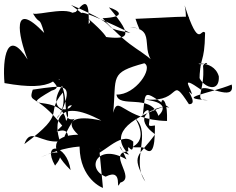

<svg xmlns="http://www.w3.org/2000/svg" viewBox="-155 -890 1154 938"><path d="M290 -165C303 -190 186 -152 285 -129C336 -118 432 -255 496 -198C497 -109 464 -209 472 -151C365 -144 513 -20 433 2C403 59 454 -74 361 -27C262 -66 321 -194 463 -111C409 -236 428 -138 475 -135C382 -230 461 -304 645 -369C458 -329 603 -234 603 -234C520 -119 483 -141 555 -3C482 -103 588 -236 506 -312C597 -156 410 -172 544 -170C581 -134 603 -142 602 -277C539 -266 605 -293 556 -384C642 -293 568 -398 542 -325C559 -449 536 -456 672 -364C591 -375 666 -472 661 -299C447 -303 423 -434 398 -339C415 -518 378 -534 550 -581C596 -559 507 -425 414 -428C425 -357 581 -437 619 -324C694 -399 542 -400 560 -404C738 -389 672 -528 768 -381C821 -379 738 -475 782 -429C782 -457 717 -529 827 -452C841 -487 996 -386 977 -477C870 -433 693 -410 860 -401C786 -396 848 -439 837 -569C854 -595 859 -575 856 -578C748 -568 887 -611 914 -517C920 -405 775 -497 825 -560C661 -624 698 -662 819 -482C821 -629 844 -567 847 -730C825 -757 819 -639 747 -864C767 -768 730 -736 769 -806C750 -812 705 -806 507 -798C534 -715 538 -759 482 -757C625 -746 505 -631 628 -555C530 -662 504 -628 346 -801C470 -807 424 -840 377 -854C504 -704 476 -692 326 -714C401 -664 383 -721 192 -866C480 -744 302 -764 482 -729C257 -838 198 -850 275 -798C329 -757 134 -746 277 -749C287 -925 248 -868 215 -832C122 -806 112 -808 101 -656C125 -694 239 -635 217 -801C211 -872 30 -812 6 -824C43 -761 34 -820 61 -729C-101 -898 -66 -714 -20 -599C-120 -757 -144 -606 -133 -484C107 -441 152 -497 159 -620C-41 -522 195 -476 97 -447C-92 -338 147 -442 168 -299C194 -337 154 -373 196 -376C171 -323 15 -368 240 -573C153 -494 128 -492 133 -505C195 -391 135 -290 212 -309C214 -327 106 -154 173 -176C206 -323 66 -198 149 -276C21 -438 -19 -380 5 -452C163 -475 207 -487 143 -338C86 -280 174 -332 152 -438C58 -328 182 -347 -36 -186C-6 -272 44 -187 138 -200C109 -280 114 -423 340 -301C207 -331 156 -297 227 -232C100 -229 81 -167 190 -59C171 -190 46 -200 114 -81C154 -128 157 -174 45 -122C268 -222 310 -127 238 -232C212 -54 313 15 348 28L323 -234L187 -182L343 -161Z"/></svg>

Font: CISF Camouflage Kit
Style: Mdz
Weight: 400
Designer: Robert Jablonski, Jasper
Foundry: Cannot Into Space Fonts
Version: Version 1.270